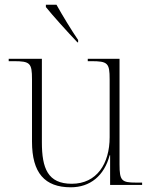

<svg xmlns="http://www.w3.org/2000/svg" viewBox="-20 -786 645 816"><path d="M309 -606H312V-616C284 -657 245 -721 220 -766H175V-756C203 -721 267 -650 309 -606ZM281 10C363 10 423 -39 446 -126H448V0H584V-10H558C497 -10 488 -18 488 -87V-536H353V-526H368C438 -526 446 -518 446 -449V-203C446 -90 391 -5 285 -5C183 -5 158 -71 158 -181V-536H17V-526H38C108 -526 116 -518 116 -449V-184C116 -51 170 10 281 10Z"/></svg>

Font: Noto Serif Display ExtraLight
Style: Regular
Weight: 200
Designer: Monotype Design Team
Foundry: Monotype Imaging Inc.
Version: Version 2.009